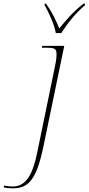

<svg xmlns="http://www.w3.org/2000/svg" viewBox="-160 -786 483 1046"><path d="M144 -606H174C204 -653 245 -708 303 -758V-766H295C234 -719 196 -671 163 -631C142 -681 125 -717 91 -766H83V-758C106 -719 137 -650 144 -606ZM-89 240C-2 240 40 188 77 10L190 -536H70L68 -526H89C140 -526 148 -521 148 -489C148 -472 145 -454 143 -442L43 44C19 160 -16 230 -90 230C-107 230 -125 228 -138 225L-140 235C-127 238 -112 240 -89 240Z"/></svg>

Font: Noto Serif Display Thin
Style: Italic
Weight: 100
Italic angle: -12°
Designer: Monotype Design Team
Foundry: Monotype Imaging Inc.
Version: Version 2.009